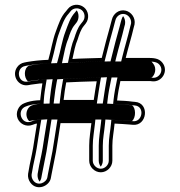

<svg xmlns="http://www.w3.org/2000/svg" viewBox="-20 -704 753 804"><path d="M193.4 39.1 195.4 28.4C202.5 -7.1 206.6 -28.5 214.4 -67.6C221.5 -108.7 226.3 -144.9 233.4 -188.5H362.7C359.2 -155.3 353.5 -125.8 353.5 -94V-31C353.5 -5.2 375.8 17.5 402 17.5C428.2 17.5 450.5 -5.1 450.5 -31V-94C450.5 -124.6 456.4 -149.8 459.8 -186.5C481.1 -185.4 505 -184.2 523.3 -182.5L535.2 -181.5C596.5 -174.3 608.3 -273.7 544.6 -277.5C543.4 -277.6 534.1 -278.4 534.1 -278.4C515.1 -281.3 492.3 -282.2 470.3 -283.2C473.6 -312.2 478.4 -337.5 484.1 -364.5H609.5L617.1 -363.6C658 -358.7 687.2 -406.6 660.4 -441.1C644.7 -461.4 621.1 -461.5 593 -461.5H506.5C517.2 -505.8 530.1 -546 540.3 -590.2L543.3 -601.3C548.6 -629.6 529.3 -653.7 506.8 -659.3C477.4 -666.6 454 -645.1 448.7 -622.8L445.7 -611.8C444.4 -605.9 442.8 -599.8 440.8 -593.1C427.9 -547.9 418.9 -512.6 406.1 -461.5C377.8 -461.1 323.2 -458.5 310 -458.5H309.8L283.3 -457C289.1 -484.7 295.6 -517.9 305 -538.3C312.2 -561.2 318.9 -581 330.8 -595.3L338.9 -605.4C355.5 -627 351.2 -657.6 331.7 -673.3C310.7 -690.3 279.5 -686.6 264.1 -666.6C263.2 -665.4 256.5 -657.1 256.5 -657.1C234.4 -633.2 225.6 -603.7 214 -572.7C200.5 -537.9 193.7 -492.5 182.4 -453.5C146.4 -452.1 121.7 -449.2 92.7 -444.4L82.6 -442.4C69.6 -440.1 58.7 -433.1 51.3 -422.2C27.5 -387.2 57.1 -339.7 99.4 -347.6L110 -349.6C113.2 -349.9 147 -354.5 147 -354.5C150.2 -354.5 153.5 -354.6 157.5 -354.8C154.5 -337 151.5 -314.2 148.5 -287.4V-287C148.5 -286.1 148.5 -285.3 148.4 -284.4C128.8 -283.9 109.3 -281 93.6 -276.1L82.4 -272C69.9 -267.4 60.6 -258.6 55.2 -246.6C42.6 -218.8 56.6 -192 79 -182C89.9 -177.1 103 -176.2 115.6 -181L126.7 -185C128.4 -185.7 130.2 -186.1 134.8 -186.4C128.7 -151.1 124.5 -119.8 118.6 -84.2C112.3 -46.7 105.1 -22.8 99.6 12.8L97.6 23.9C96 37.1 99.2 49.5 106.9 60.4C134.5 98.9 189.2 75 193.4 39.1ZM384.9 -363.6C380.5 -338.8 376.7 -312.6 372.6 -285.5H246.4C250.1 -316.5 252.4 -333.8 257.2 -358.9C297.2 -361.2 336.6 -362.2 379.1 -363.5C380.9 -363.5 382.5 -363.5 384.9 -363.6ZM119.1 51.6C113.5 43.8 111.5 35 112.4 26.1L114.4 15.2C119.8 -19.7 127 -43.1 133.4 -81.8C139.4 -117.6 143.5 -148.9 149.6 -183.8L152.9 -202.5L133.9 -201.4C129 -201.1 124.4 -200.2 121.3 -199L110.4 -195C69.1 -179.5 48 -243.1 87.6 -258L98.4 -261.9C113.3 -266.4 130.5 -269 148.8 -269.4L162.6 -269.8L163.4 -283.5C165 -310.7 169.4 -334.7 172.3 -352.4L175.4 -370.8L156.7 -369.8C152.9 -369.6 149.8 -369.5 147 -369.5H146C145.1 -369.4 111.3 -364.8 107.9 -364.4L96.6 -362.4C53.1 -354.2 44.9 -420.5 85.4 -427.6L95.4 -429.6C123.4 -434.3 147.6 -437.1 183 -438.5L193.8 -438.9L196.8 -449.3C208.6 -489.7 215.4 -534.8 228 -567.3C240 -599.4 248.3 -626.1 267.5 -646.9C268.1 -647.5 274.2 -655.2 275.9 -657.4C286 -670.5 307.7 -673.5 322.3 -661.7C335.3 -651.2 338.6 -629.5 327.1 -614.6L319.2 -604.7C305.3 -588 297.5 -564.6 291 -543.7C279.9 -518.7 274.4 -487.6 268.6 -460.1L264.6 -441L310.2 -443.5C325.7 -443.6 378.5 -446.1 406.3 -446.5L417.9 -446.6L420.7 -457.8C433.5 -508.9 442.4 -544.1 455.2 -588.9C457.2 -595.5 459.1 -602.8 460.3 -608.2L463.3 -619.2C467.1 -635.3 483.5 -649.6 503.2 -644.7C518.7 -640.8 531.8 -623.5 528.7 -604.6L525.7 -593.8C515.6 -549.8 502.9 -510.2 491.9 -465L487.4 -446.5H593C622.2 -446.5 638.2 -445.3 648.6 -431.9C667.2 -408 646.6 -375.2 618.9 -378.4L610.5 -379.5H471.9L469.4 -367.6C463.7 -340.4 458.7 -314.5 455.4 -284.9L453.7 -269L469.6 -268.2C497.2 -266.9 519.9 -264.7 543.4 -262.5C587.9 -259.9 577.3 -191.7 536.7 -196.5L524.7 -197.5C505.9 -199.2 481.8 -200.4 460.6 -201.4L446.2 -202.1L444.9 -187.8C441.6 -152.3 435.5 -126.7 435.5 -94V-31C435.5 -13.5 419.7 2.5 402 2.5C384.3 2.5 368.5 -13.5 368.5 -31V-94C368.5 -123.9 374.1 -152.9 377.7 -186.9L379.4 -203.5H220.6L218.6 -190.9C211.4 -147.2 206.6 -110.6 199.6 -70.4C191.9 -31.6 187.8 -10.1 180.6 25.6L178.6 36.9C175.8 60.5 138.2 78.3 119.1 51.6ZM384.2 -378.6C381.8 -378.5 381 -378.5 378.9 -378.5C335.9 -377.2 296.8 -376.2 256.4 -373.8L244.7 -373.1L242.5 -361.7C237.6 -336.3 235.2 -318.3 231.5 -287.3L229.6 -270.5H385.5L387.4 -283.2C391.5 -310.4 395.3 -336.5 399.6 -361L402.9 -379.4ZM140 -369.5H147C147.9 -369.5 149.1 -369.5 151.8 -369.7L200.5 -372.3L197.4 -353.9C194.5 -336.4 191.4 -313.2 188.5 -287C188.5 -286 188.5 -285.1 188.4 -284.1L187.6 -270.4L151.1 -269.5C140.5 -269.2 130 -267.8 120.2 -264.9L110.6 -261.4C108.3 -260.5 99.5 -254.8 94.6 -244.1C86.2 -225.4 92.2 -206.8 102.2 -196.9C105.7 -198 121.4 -200.8 128.4 -201.2L178 -204.3L174.8 -185.4C168.6 -150.3 164.5 -119 158.5 -83.3C152.2 -45.3 145 -21.6 139.5 13.7L137.5 24.7C136.2 36.3 139.1 47.5 145.6 56.5C149.5 51.7 152.6 45.6 153.5 38.3L155.5 27.3C162.6 -8.3 166.7 -29.7 174.5 -68.7C181.6 -109.4 186.3 -145.8 193.4 -189.4L195.7 -203.5H404.3L402.7 -187.9C399.2 -154.4 393.5 -125.1 393.5 -94V-31C393.5 -21.7 396.7 -13.1 402 -6.2C406.8 -12.5 410.5 -21.7 410.5 -31V-94C410.5 -125.4 416.5 -150.7 419.8 -187L421.4 -203.5L465.1 -201.3C486.8 -200.2 508.9 -199.2 532.8 -197.1C550.2 -211.7 549 -253.1 532.7 -263.1C511.7 -265 496.6 -266.8 465.4 -268.3L428.8 -270L430.4 -283.8C433.6 -313 438.5 -338.6 444.2 -365.7L447.1 -379.5H615.3C628.7 -389.8 637.3 -417.2 622 -436.9C611.4 -450.6 615.8 -446.5 593 -446.5H462.7L466.7 -462.9C477.5 -507.5 490.3 -547.5 500.5 -591.6L503.5 -602.6C505.7 -615.5 502.1 -628 495.6 -636.6C492.7 -632.7 489.8 -626.9 488.6 -621.4L485.5 -610.4C484.3 -604.7 482.6 -598.1 480.6 -591.5C467.7 -546.4 458.8 -511.2 446 -460.1L442.7 -446.9L407.4 -446.5C383.2 -446.2 333.7 -443.8 313.1 -443.5L239.5 -439.4L243.4 -458.2C249.2 -485.8 255.3 -518.3 265.4 -540.4C272.3 -562.5 279.2 -583.7 292.6 -599.6L300.5 -609.6C311.8 -624.3 311.2 -647.2 301.2 -660.8C299.1 -658.2 295.1 -653.1 294.6 -652.5C274.1 -630.3 265.4 -602.1 253.6 -570.5C240.5 -536.8 233.7 -491.4 222.2 -451.9L218.7 -439.8L186.5 -438.6C151.8 -437.2 130.6 -435 101.6 -429.2C78.6 -418.5 79.6 -378.4 96.9 -363.7C110.4 -365.4 133.3 -368.6 140 -369.5ZM380.3 -378.5 427.9 -380.6 424.8 -362.6C420.4 -337.9 416.6 -311.7 412.5 -284.6L410.3 -270.5H204.6L206.5 -286.2C210.1 -317.2 212.5 -334.8 217.3 -359.9L219.6 -371.8L251 -373.7C293.7 -376.2 334.7 -377.2 377.5 -378.5H379.1C379.8 -378.5 380.3 -378.5 380.3 -378.5Z"/></svg>

Font: HoneyBee
Style: Blur
Weight: 700
Foundry: Cannot Into Space Fonts
Version: Version 0.89